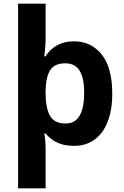

<svg xmlns="http://www.w3.org/2000/svg" viewBox="-20 -780 673 1040"><path d="M588 -273.7Q588 -181 562 -117.5Q536 -54 489.8 -22Q443.7 10 382.2 10Q343 10 313.5 1Q284 -8 262.9 -23.5Q241.7 -38.9 227 -57H220Q222 -47 223.5 -33Q225 -19 226 -5.5Q227 8 227 18.9V240H78V-760H227V-569Q227 -545 224.5 -517.5Q222 -490 220 -475H227Q241 -498 262.5 -516.2Q283.9 -534.4 313.5 -545.2Q343 -556 382 -556Q474 -556 531 -484.7Q588 -413.3 588 -273.7ZM436 -275.7Q436 -356 411.5 -396.5Q387 -437 334.3 -437Q276 -437 252.5 -401Q229 -365 227 -291V-275Q227 -196.2 250.5 -153.6Q274 -111 335.7 -111Q370.1 -111 392.2 -130.1Q414.3 -149.2 425.1 -186.2Q436 -223.2 436 -275.7Z"/></svg>

Font: Noto Sans Armenian
Style: Regular
Weight: 400
Designer: Monotype Design Team
Foundry: Monotype Imaging Inc.
Version: Version 2.007